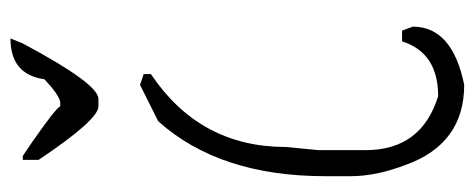

<svg xmlns="http://www.w3.org/2000/svg" viewBox="-282 -586 881 356"><g transform="rotate(-90 158.0 -408.5)"><path d="M178.2 -588.9 198.2 -582V-568.8Q63 -478 63 -318.8L57.1 -257.8V-170.9Q57.1 -66.9 157.2 -36.1Q237.8 -36.1 258.8 -103H278.8L286.1 -83Q286.1 -9.8 178.2 12.2Q68.8 12.2 29.8 -96.2Q8.8 -150.9 8.8 -198.2V-245.1Q8.8 -441.9 110.8 -555.2ZM138.2 -666Q113.3 -666 39.1 -776.9V-806.2H46.4L73.2 -788.1Q136.2 -744.1 138.2 -736.8H146.5Q161.1 -740.2 188.5 -766.1Q197.3 -829.1 264.2 -829.1L255.4 -807.1Q180.2 -666 152.3 -666Z"/></g></svg>

Font: Loved by the King
Style: Regular
Weight: 400
Designer: Kimberly Geswein
Foundry: Kimberly Geswein
Version: Version 1.002 2006